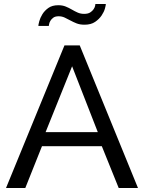

<svg xmlns="http://www.w3.org/2000/svg" viewBox="-20 -936 717 956"><path d="M301 -710H377L667 0H571L487 -208H189L106 0H10ZM467 -278 339 -606 207 -278ZM401 -813Q378 -813 361.5 -819.5Q345 -826 330.5 -834Q316 -842 302 -848.5Q288 -855 272 -855Q255 -855 245.5 -848Q236 -841 231 -832.5Q226 -824 224.5 -816Q223 -808 223 -807H171Q171 -813 175.5 -830Q180 -847 191 -865Q202 -883 221 -896.5Q240 -910 270 -910Q291 -910 307 -903.5Q323 -897 337.5 -888.5Q352 -880 366.5 -873.5Q381 -867 399 -867Q418 -867 429 -874Q440 -881 446 -890Q452 -899 453.5 -906.5Q455 -914 455 -916H507Q507 -910 502.5 -893.5Q498 -877 486 -859Q474 -841 453.5 -827Q433 -813 401 -813Z"/></svg>

Font: IngvarSans
Style: Regular
Weight: 500
Version: Version 3.000